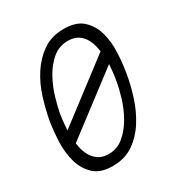

<svg xmlns="http://www.w3.org/2000/svg" viewBox="-175 -867 949 1004"><g transform="rotate(-30 300.0 -365.0)"><path d="M218 10Q144 10 105 -26.5Q66 -63 50 -118.5Q34 -174 36.5 -240Q39 -306 49 -365Q60 -424 80.5 -490Q101 -556 137 -611.5Q173 -667 225.5 -703.5Q278 -740 352 -740Q426 -740 465.5 -704Q505 -668 520.5 -613Q536 -558 533 -493Q530 -428 520 -371Q510 -310 488.5 -243Q467 -176 431.5 -119.5Q396 -63 343.5 -26.5Q291 10 218 10ZM230 -55Q283 -55 322.5 -89Q362 -123 389.5 -172Q417 -221 433 -274.5Q449 -328 455 -367Q460 -392 463 -425Q465 -443 466 -462L108 -190Q109 -181 111 -172Q117 -139 131.5 -113Q146 -87 170 -71Q194 -55 230 -55ZM461 -542Q460 -550 458 -559Q452 -592 438 -618Q424 -644 400 -659.5Q376 -675 339 -675Q285 -675 245.5 -641Q206 -607 179 -558Q152 -509 136.5 -456Q121 -403 114 -365Q110 -340 107 -307Q105 -289 104 -270Z"/></g></svg>

Font: Maple Mono NL ExtraLight
Style: Italic
Weight: 275
Italic angle: -10°
Monospace: yes
Designer: subframe7536
Version: Version 7.000